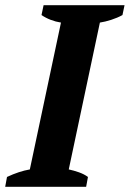

<svg xmlns="http://www.w3.org/2000/svg" viewBox="-34 -720 500 740"><path d="M298 0H-14L-7 -38Q40 -60 81 -67L201 -633Q181 -636 161.5 -643.5Q142 -651 126 -662L134 -700H446L438 -662Q418 -651 394.5 -643.5Q371 -636 351 -633L231 -67Q250 -63 270 -56Q290 -49 305 -38Z"/></svg>

Font: PTSerif
Style: Bold Italic
Weight: 700
Italic angle: -12°
Designer: A.Korolkova, O.Umpeleva, V.Yefimov
Foundry: ParaType Ltd
Version: Version 1.000W OFL; ttfautohint (v1.2) -l 8 -r 50 -G 200 -x 